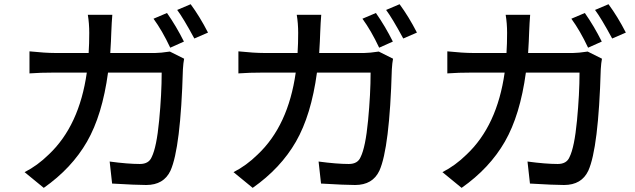

<svg xmlns="http://www.w3.org/2000/svg" viewBox="-20 -864 3040 919"><path d="M860.4 -665 794.9 -635.7Q756.8 -716.8 714.8 -774.4L779.3 -801.8Q823.2 -739.3 860.4 -665ZM507.8 -610.4H723.6Q747.1 -610.4 793 -617.2L861.3 -583Q857.4 -563.5 855.5 -532.2Q844.7 -155.3 795.9 -46.9Q763.7 21.5 679.7 21.5Q632.8 21.5 516.6 14.6L504.9 -90.8Q591.8 -79.1 649.4 -79.1Q692.4 -79.1 706.1 -112.3Q729.5 -159.2 741.7 -286.6Q753.9 -414.1 753.9 -516.6H497.1Q469.7 -313.5 396.5 -186Q323.2 -58.6 189.5 35.2L97.7 -40Q159.2 -71.3 212.9 -124Q359.4 -261.7 395.5 -516.6H243.2Q171.9 -516.6 121.1 -512.7V-618.2Q197.3 -610.4 243.2 -610.4H404.3Q407.2 -655.3 407.2 -707Q407.2 -752 400.4 -793H517.6Q514.6 -757.8 512.7 -709Q511.7 -670.9 507.8 -610.4ZM828.1 -816.4 892.6 -843.8Q936.5 -784.2 975.6 -708L910.2 -679.7Q857.4 -777.3 828.1 -816.4Z M1860.4 -665 1794.9 -635.7Q1756.8 -716.8 1714.8 -774.4L1779.3 -801.8Q1823.2 -739.3 1860.4 -665ZM1507.8 -610.4H1723.6Q1747.1 -610.4 1793 -617.2L1861.3 -583Q1857.4 -563.5 1855.5 -532.2Q1844.7 -155.3 1795.9 -46.9Q1763.7 21.5 1679.7 21.5Q1632.8 21.5 1516.6 14.6L1504.9 -90.8Q1591.8 -79.1 1649.4 -79.1Q1692.4 -79.1 1706.1 -112.3Q1729.5 -159.2 1741.7 -286.6Q1753.9 -414.1 1753.9 -516.6H1497.1Q1469.7 -313.5 1396.5 -186Q1323.2 -58.6 1189.5 35.2L1097.7 -40Q1159.2 -71.3 1212.9 -124Q1359.4 -261.7 1395.5 -516.6H1243.2Q1171.9 -516.6 1121.1 -512.7V-618.2Q1197.3 -610.4 1243.2 -610.4H1404.3Q1407.2 -655.3 1407.2 -707Q1407.2 -752 1400.4 -793H1517.6Q1514.6 -757.8 1512.7 -709Q1511.7 -670.9 1507.8 -610.4ZM1828.1 -816.4 1892.6 -843.8Q1936.5 -784.2 1975.6 -708L1910.2 -679.7Q1857.4 -777.3 1828.1 -816.4Z M2860.4 -665 2794.9 -635.7Q2756.8 -716.8 2714.8 -774.4L2779.3 -801.8Q2823.2 -739.3 2860.4 -665ZM2507.8 -610.4H2723.6Q2747.1 -610.4 2793 -617.2L2861.3 -583Q2857.4 -563.5 2855.5 -532.2Q2844.7 -155.3 2795.9 -46.9Q2763.7 21.5 2679.7 21.5Q2632.8 21.5 2516.6 14.6L2504.9 -90.8Q2591.8 -79.1 2649.4 -79.1Q2692.4 -79.1 2706.1 -112.3Q2729.5 -159.2 2741.7 -286.6Q2753.9 -414.1 2753.9 -516.6H2497.1Q2469.7 -313.5 2396.5 -186Q2323.2 -58.6 2189.5 35.2L2097.7 -40Q2159.2 -71.3 2212.9 -124Q2359.4 -261.7 2395.5 -516.6H2243.2Q2171.9 -516.6 2121.1 -512.7V-618.2Q2197.3 -610.4 2243.2 -610.4H2404.3Q2407.2 -655.3 2407.2 -707Q2407.2 -752 2400.4 -793H2517.6Q2514.6 -757.8 2512.7 -709Q2511.7 -670.9 2507.8 -610.4ZM2828.1 -816.4 2892.6 -843.8Q2936.5 -784.2 2975.6 -708L2910.2 -679.7Q2857.4 -777.3 2828.1 -816.4Z"/></svg>

Font: GenEi Gothic M SemiBold
Style: Regular
Weight: 500
Designer: o_tamon (Modified); [Source Han Sans]
Ryoko NISHIZUKA  (kana & ideographs); Paul D. Hunt (Latin, Greek & Cyrillic); Wenl
Version: Version 1.1a;Original Version 1.004